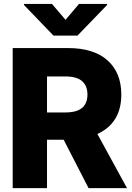

<svg xmlns="http://www.w3.org/2000/svg" viewBox="-20 -977 686 997"><path d="M45.9 0V-727.5H331.1Q467.3 -727.5 538.6 -663.3Q609.9 -599.1 609.9 -485.8Q609.9 -338.4 485.8 -281.2L639.6 0H439.9L310.5 -251.5H224.1V0ZM224.1 -393.1H318.8Q378.4 -393.1 406.2 -416.7Q434.1 -440.4 434.1 -485.8Q434.1 -531.2 406.2 -555.7Q378.4 -580.1 318.4 -580.1H224.1ZM250 -956.5 320.3 -874 390.1 -956.5H536.1V-951.2L382.3 -792H257.8L104.5 -951.2V-956.5Z"/></svg>

Font: Inter Display Extra Bold
Style: Regular
Weight: 800
Designer: Rasmus Andersson
Foundry: rsms
Version: Version 4.000;git-4fc901f